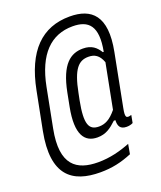

<svg xmlns="http://www.w3.org/2000/svg" viewBox="-166 -821 952 1136"><g transform="rotate(-20 310.0 -252.5)"><path d="M244.5 -299.5 228 -214.5C196 -49 241.5 12 322 12C376.5 12 408.5 -13.5 445.5 -48H455.5C454 -12 464.5 12 505.5 12C520 12 534 9 545.5 3L554.5 -45C519.5 -34 513 -43 524 -99.5L588 -429.5C630 -645.5 547 -717 410.5 -717C235.5 -717 122.5 -606.5 77 -372L30.5 -135C-21 131 92 212 267.5 212C341.5 212 401 198.5 467.5 171L478.5 109.5C419.5 133 351 151.5 276 151.5C142 151.5 49.5 92.5 92.5 -127.5L140 -372.5C177.5 -565.5 270.5 -656.5 406.5 -656.5C507.5 -656.5 558.5 -606 529 -451.5H523.5C502 -485.5 475 -512 419 -512C342 -512 277.5 -467.5 244.5 -299.5ZM296.5 -229.5 305.5 -274C333 -416 371.5 -455 433 -455C472 -455 499.5 -439 517.5 -390.5L463 -110C423 -61 390 -45.5 352.5 -45.5C288.5 -45.5 269.5 -89 296.5 -229.5Z"/></g></svg>

Font: Monaspace Krypton ExtraLight
Style: Italic
Weight: 200
Italic angle: -11°
Designer: Riley Cran & the Lettermatic Team
Foundry: Lettermatic
Version: Version 1.101 (Monaspace Krypton)